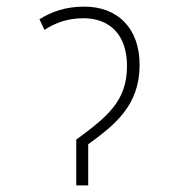

<svg xmlns="http://www.w3.org/2000/svg" viewBox="-20 -559 540 579"><path d="M210 -138V0H246V-124C326 -182 401 -241 401 -363C401 -475 334 -539 234 -539C178 -539 136 -524 99 -501L114 -469C146 -489 181 -504 232 -504C308 -504 363 -457 363 -360C363 -253 302 -206 210 -138Z"/></svg>

Font: Noto Sans Mono ExtraCondensed ExtraLight
Style: Regular
Weight: 200
Width: 2
Designer: Monotype Design Team
Foundry: Monotype Imaging Inc.
Version: Version 2.014